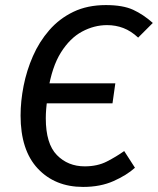

<svg xmlns="http://www.w3.org/2000/svg" viewBox="-20 -721 619 753"><path d="M395.1 -701.1Q462.1 -701.1 502.2 -682.6Q542.3 -664.1 579.3 -631L521.8 -573.5Q493.9 -599.5 463.9 -611Q433.9 -622.5 399.9 -622.5Q349.1 -622.5 301.7 -597Q254.4 -571.6 219 -515.3Q183.6 -459 168.7 -365.3L165.6 -331.8Q162.6 -311.8 161.1 -292.9Q159.6 -274 159.6 -257.1Q159.6 -157.4 203 -113Q246.4 -68.6 312.2 -68.6Q362.1 -68.6 399.1 -87.6Q436.1 -106.6 467.1 -128.6L509.3 -63.1Q477.2 -34 425.6 -11Q374 12.1 305.9 12.1Q195.8 12.1 128.2 -59.9Q60.7 -132 60.7 -268Q60.7 -324 72.6 -384.5Q84.6 -445 109.2 -501Q133.7 -557.1 173.2 -602.6Q212.8 -648.1 267.8 -674.6Q322.9 -701.1 395.1 -701.1ZM158.7 -394.3H432.3L421.2 -315.7H145.6Z"/></svg>

Font: Fira Sans Variable
Style: Italic
Weight: 397
Italic angle: -8°
Designer: Carrois Corporate & Edenspiekermann AG
Foundry: Carrois Corporate GbR & Edenspiekermann AG
Version: Version 4.202